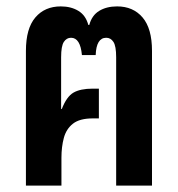

<svg xmlns="http://www.w3.org/2000/svg" viewBox="-20 -580 556 600"><path d="M61 0V-421Q61 -491 90.5 -525.5Q120 -560 170 -560Q202 -560 225 -546Q248 -532 256 -502H259Q267 -532 290 -546Q313 -560 346 -560Q396 -560 425.5 -525.5Q455 -491 455 -421V0H343V-401Q343 -436 334.5 -449Q326 -462 312 -462Q281 -462 279 -408H236Q231 -462 202 -462Q188 -462 179.5 -449Q171 -436 171 -401V-240L173 -239Q188 -278 209.5 -290.5Q231 -303 270 -303H289V-210H270Q229 -210 208 -193.5Q187 -177 179.5 -149Q172 -121 172 -87V0Z"/></svg>

Font: Noto Sans Thai ExtCond SemBd
Style: Regular
Weight: 600
Width: 2
Designer: Monotype Design Team
Foundry: Monotype Imaging Inc.
Version: Version 2.002; ttfautohint (v1.8.4.7-5d5b)